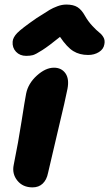

<svg xmlns="http://www.w3.org/2000/svg" viewBox="-20 -809 477 839"><path d="M94.2 -564.9Q66.9 -564.9 50 -582.8Q33.2 -600.6 35.2 -627Q36.6 -645.5 55.2 -664.8Q73.7 -684.1 140.1 -730Q182.6 -757.3 197 -765.9Q211.4 -774.4 231 -781.7Q250.5 -789.1 270 -789.1Q300.8 -789.1 318.8 -777.6Q336.9 -766.1 351.1 -740.2Q365.2 -715.3 383.8 -695.6Q402.3 -675.8 414.1 -666.7Q425.8 -657.7 432.6 -645Q439.5 -632.3 436 -615.2Q432.6 -594.2 412.4 -581.5Q392.1 -568.8 365.2 -568.8Q327.6 -568.8 300.3 -585.7Q272.9 -602.5 242.2 -647.9Q194.3 -608.9 165 -590.1Q135.7 -571.3 123.8 -568.1Q111.8 -564.9 94.2 -564.9ZM122.1 9.8Q79.6 9.8 55.7 -20Q31.7 -49.8 40 -88.9Q60.1 -187.5 74.2 -279.1Q88.4 -370.6 94.2 -399.9Q103 -444.3 141.1 -478.8Q179.2 -513.2 215.8 -513.2Q248.5 -513.2 265.9 -488.8Q283.2 -464.4 274.9 -420.9Q268.1 -383.8 231.9 -232.4Q195.8 -81.1 189.9 -53.2Q184.1 -23.4 166.7 -6.8Q149.4 9.8 122.1 9.8Z"/></svg>

Font: Shantell Sans Normal
Style: Bold Italic
Weight: 700
Italic angle: -11.31°
Designer: Stephen Nixon, Anya Danilova, Shantell Martin
Foundry: Arrow Type
Version: Version 1.006;[559af2be0]